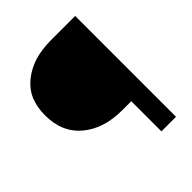

<svg xmlns="http://www.w3.org/2000/svg" viewBox="-191 -719 919 919"><g transform="rotate(-45 268.0 -259.5)"><path d="M370.1 82Q394.5 82 468.8 82Q468.8 -88.9 468.8 -600.6Q428.7 -600.6 307.6 -600.6Q245.1 -600.6 194.3 -585.9Q144.5 -570.3 106.4 -540Q67.4 -508.8 48.8 -465.8Q30.3 -421.9 30.3 -366.2Q30.3 -307.6 49.8 -262.7Q69.3 -217.8 108.4 -185.5Q147.5 -153.3 197.3 -137.7Q248 -122.1 309.6 -122.1Q330.1 -122.1 370.1 -122.1Q370.1 -71.3 370.1 82Z"/></g></svg>

Font: TextaAlt
Style: Bold
Weight: 400
Designer: Daniel Hernandez & Miguel Hernandez
Version: Version 1.005;com.myfonts.easy.latinotype.texta.alt-bold.wfk